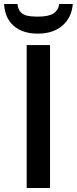

<svg xmlns="http://www.w3.org/2000/svg" viewBox="-39 -939 383 959"><path d="M94.2 0V-713.9H210.9V0ZM150.4 -771Q73.7 -771 29.5 -809.8Q-14.6 -848.6 -18.6 -918.9H48.3Q50.8 -895.5 61.5 -881.6Q72.3 -867.7 92 -861.8Q111.8 -856 152.3 -856Q203.6 -856 228.3 -872.1Q252.9 -888.2 256.3 -918.9H324.7Q318.8 -850.1 272 -810.5Q225.1 -771 150.4 -771Z"/></svg>

Font: JBL Sans
Style: Semibold
Weight: 600
Version: Version 1.10